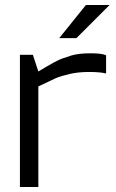

<svg xmlns="http://www.w3.org/2000/svg" viewBox="-20 -751 466 771"><path d="M218 -598 325 -731H420L287 -598ZM60 0V-531H112L134 -464Q210 -510 230 -516Q250 -523 266 -528Q296 -537 343 -537Q390 -537 406 -529V-456Q382 -462 338 -462Q294 -462 260 -454Q225 -446 204 -437Q184 -428 134 -404V0Z"/></svg>

Font: Mina
Style: Regular
Weight: 400
Version: Version 1.000